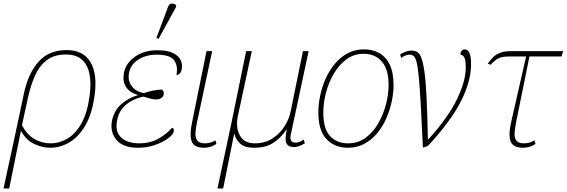

<svg xmlns="http://www.w3.org/2000/svg" viewBox="-82 -825 3203 1085"><path d="M53 -296Q77 -410 135.5 -476Q194 -542 295 -542Q388 -542 429 -474.5Q470 -407 452 -282Q438 -181 400.5 -116.5Q363 -52 311 -21Q259 10 201 10Q159 10 112.5 -11Q66 -32 37 -85H36L-30 240H-62L1 -51ZM204 -15Q254 -15 299.5 -42Q345 -69 378 -127.5Q411 -186 424 -280Q434 -349 424.5 -402.5Q415 -456 382.5 -486.5Q350 -517 290 -517Q223 -517 181 -484Q139 -451 115 -396Q91 -341 76 -273L42 -117Q71 -63 113 -39Q155 -15 204 -15Z M698 10Q614 10 577 -33.5Q540 -77 550 -138Q561 -199 603 -236Q645 -273 697 -287V-288Q651 -302 630.5 -333Q610 -364 618 -412Q628 -467 680 -504Q732 -541 808 -541Q864 -541 895.5 -525.5Q927 -510 938.5 -486Q950 -462 945 -435Q941 -415 932 -408Q923 -401 915 -401Q925 -453 902 -484.5Q879 -516 803 -516Q742 -516 698.5 -487.5Q655 -459 647 -412Q639 -368 663.5 -337Q688 -306 732 -299Q762 -309 785 -313.5Q808 -318 832 -319Q839 -314 842 -308Q845 -302 843 -291Q841 -278 828.5 -270.5Q816 -263 804 -263Q782 -263 768.5 -267.5Q755 -272 728 -279Q695 -272 663 -255.5Q631 -239 608.5 -211Q586 -183 579 -141Q571 -96 587 -68Q603 -40 634 -27.5Q665 -15 703 -15Q767 -15 813.5 -41.5Q860 -68 890 -103Q895 -102 898.5 -97.5Q902 -93 900 -82Q898 -66 869 -44Q840 -22 795 -6Q750 10 698 10ZM814 -605 802 -611 868 -787Q875 -805 888.5 -805Q902 -805 914 -796L912 -784Z M1071 10Q1014 10 1001 -26.5Q988 -63 1004 -137L1085 -536H1117L1032 -137Q1024 -101 1022.5 -73.5Q1021 -46 1033 -30.5Q1045 -15 1076 -15Q1090 -15 1104.5 -18.5Q1119 -22 1135 -32L1141 -12Q1122 1 1103.5 5.5Q1085 10 1071 10Z M1147 240 1227 -136 1309 -536H1341L1262 -168Q1249 -104 1273.5 -59.5Q1298 -15 1358 -15Q1415 -15 1457.5 -42.5Q1500 -70 1526.5 -112Q1553 -154 1561 -198L1630 -536H1662L1561 -63Q1552 -19 1589 -19Q1598 -19 1609 -22.5Q1620 -26 1634 -36L1641 -16Q1609 6 1580 6Q1547 6 1536.5 -15.5Q1526 -37 1539 -93H1537Q1503 -43 1460.5 -16.5Q1418 10 1355 10Q1298 10 1273 -15.5Q1248 -41 1243 -68H1241L1179 240Z M1883 10Q1810 10 1763.5 -38.5Q1717 -87 1717 -190Q1717 -234 1727 -283Q1737 -332 1757.5 -378.5Q1778 -425 1809 -463Q1840 -501 1881.5 -523.5Q1923 -546 1976 -546Q2023 -546 2060.5 -525.5Q2098 -505 2120 -460.5Q2142 -416 2142 -343Q2142 -301 2132 -253Q2122 -205 2102 -158.5Q2082 -112 2051 -74Q2020 -36 1978 -13Q1936 10 1883 10ZM1885 -15Q1942 -15 1985 -47Q2028 -79 2056.5 -129.5Q2085 -180 2099.5 -237Q2114 -294 2114 -344Q2114 -433 2076 -477Q2038 -521 1973 -521Q1918 -521 1875.5 -489.5Q1833 -458 1804 -408Q1775 -358 1760 -300.5Q1745 -243 1745 -190Q1745 -96 1783.5 -55.5Q1822 -15 1885 -15Z M2179 -517Q2191 -525 2208 -532Q2225 -539 2242 -539Q2260 -539 2273.5 -532.5Q2287 -526 2297.5 -501.5Q2308 -477 2316 -423.5Q2324 -370 2328.5 -276.5Q2333 -183 2336 -38H2339Q2450 -160 2500 -263.5Q2550 -367 2550 -443Q2550 -490 2540.5 -503Q2531 -516 2520 -516Q2520 -530 2527 -538Q2534 -546 2544 -546Q2580 -546 2580 -462Q2580 -367 2524 -255Q2468 -143 2336 0L2308 9Q2301 -140 2295.5 -237.5Q2290 -335 2284.5 -391.5Q2279 -448 2272 -474.5Q2265 -501 2255.5 -508.5Q2246 -516 2233 -516Q2220 -516 2208 -511Q2196 -506 2185 -498Z M2874 10Q2817 10 2803.5 -26.5Q2790 -63 2807 -137L2891 -506H2797Q2769 -506 2751.5 -501.5Q2734 -497 2720.5 -487Q2707 -477 2691 -459L2674 -465Q2690 -487 2705.5 -502.5Q2721 -518 2745 -527Q2769 -536 2809 -536H3101L3091 -506H2910L2835 -137Q2828 -101 2826 -73.5Q2824 -46 2836 -30.5Q2848 -15 2879 -15Q2893 -15 2907.5 -18.5Q2922 -22 2938 -32L2944 -12Q2925 1 2906.5 5.5Q2888 10 2874 10Z"/></svg>

Font: Noto Serif Thin
Style: Italic
Weight: 100
Italic angle: -12°
Designer: Monotype Design Team
Foundry: Monotype Imaging Inc.
Version: Version 2.014; ttfautohint (v1.8.4.7-5d5b)